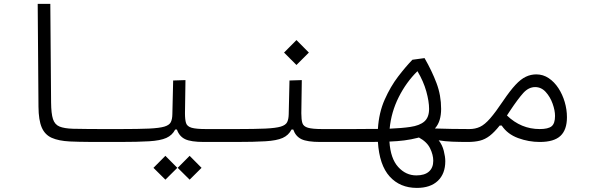

<svg xmlns="http://www.w3.org/2000/svg" viewBox="-20 -713 2970 967"><path d="M580.1 2Q567.4 2 555.2 2Q542.5 2 530.3 2Q476.6 2 426.8 1.7Q377 1.5 332 -0.5Q275.4 -3.4 240.7 -18.8Q206.1 -34.2 190.2 -71Q174.3 -107.9 173.8 -175.3L169.9 -693.4H233.4L237.3 -197.3Q237.8 -141.1 246.8 -113.3Q255.9 -85.4 279.8 -75.7Q303.7 -65.9 347.7 -64.5Q388.2 -63.5 433.3 -63.2Q478.5 -63 535.2 -63Q547.4 -63 560.1 -63Q572.8 -63 585.9 -63Q606.4 -63 606.4 -33.7Q606.4 2 580.1 2Z M580.1 2 585.9 -63Q677.7 -63 730.5 -65.4Q783.2 -67.9 808.1 -75.4Q833 -83 840.3 -97.9Q847.7 -112.8 848.1 -137.7L852.1 -307.6L914.1 -309.6L911.6 -142.6Q911.6 -110.4 917 -93.3Q922.4 -76.2 945.1 -69.6Q967.8 -63 1018.6 -63H1171.9Q1190.4 -63 1197.8 -56.4Q1205.1 -49.8 1205.1 -33.2Q1205.1 -12.2 1194.3 -5.1Q1183.6 2 1166 2H1007.3Q941.4 2 912.1 -12.2Q882.8 -26.4 871.1 -60.5H862.3Q847.7 -31.7 817.6 -18.3Q787.6 -4.9 731.2 -1.5Q674.8 2 580.1 2ZM813 191.9 752.9 132.3 813 71.8 873 132.3ZM935.1 191.9 875 132.3 935.1 71.8 995.1 132.3Z M1166 2 1171.9 -63Q1263.7 -63 1316.4 -65.4Q1369.1 -67.9 1394 -75.4Q1418.9 -83 1426.3 -97.9Q1433.6 -112.8 1434.1 -137.7L1438 -307.6L1500 -309.6L1497.6 -142.6Q1497.6 -110.4 1502.9 -93.3Q1508.3 -76.2 1531 -69.6Q1553.7 -63 1604.5 -63H1757.8Q1776.4 -63 1783.7 -56.4Q1791 -49.8 1791 -33.2Q1791 -12.2 1780.3 -5.1Q1769.5 2 1752 2H1593.3Q1527.3 2 1498 -12.2Q1468.8 -26.4 1457 -60.5H1448.2Q1433.6 -31.7 1403.6 -18.3Q1373.5 -4.9 1317.1 -1.5Q1260.7 2 1166 2ZM1473.1 -385.7 1410.6 -448.2 1473.1 -511.2 1535.6 -448.2Z M2079.6 233.4Q1994.6 233.4 1942.6 176Q1890.6 118.7 1883.3 1.5Q1860.8 2 1835.4 2Q1809.6 2 1780.3 2Q1773.4 2 1766.6 2Q1759.3 2 1752 2Q1736.8 2 1731.2 -5.4Q1725.6 -12.7 1725.6 -33.7Q1725.6 -52.2 1734.1 -57.6Q1742.7 -63 1757.8 -63Q1794.4 -63 1825.7 -63.5Q1856.9 -63.5 1883.3 -63.5Q1888.2 -145.5 1917.5 -211.4Q1946.8 -277.3 1985.1 -327.4Q2023.4 -377.4 2057.1 -412.1L2118.2 -420.4Q2155.3 -356 2178.5 -294.4Q2201.7 -232.9 2201.7 -164.6Q2201.7 -133.8 2194.3 -109.1Q2187 -84.5 2170.4 -65.9Q2252.9 -63 2343.8 -63Q2368.2 -63 2378.7 -58.1Q2389.2 -53.2 2389.2 -34.2Q2389.2 -10.7 2378.2 -4.4Q2367.2 2 2337.9 2Q2293.9 2 2257.1 0.5Q2220.2 -1 2189.5 -6.3Q2207.5 16.6 2215.1 46.6Q2222.7 76.7 2222.7 98.6Q2222.7 162.1 2185.1 197.8Q2147.5 233.4 2079.6 233.4ZM1942.4 -64.9Q2003.9 -67.4 2046.4 -73.7Q2093.8 -80.6 2117.4 -101.3Q2141.1 -122.1 2141.1 -164.6Q2141.1 -202.1 2127 -252.9Q2112.8 -303.7 2082.5 -354.5Q2026.4 -299.8 1988.3 -224.1Q1950.2 -148.4 1942.4 -64.9ZM2089.8 -20.5Q2087.4 -19.5 2084.5 -19Q2050.8 -10.3 2016.4 -5.9Q1981.9 -1.5 1941.4 0Q1946.8 85.4 1985.4 127.9Q2023.9 170.4 2076.7 170.4Q2118.7 170.4 2140.4 151.1Q2162.1 131.8 2162.1 96.7Q2162.1 66.9 2146.2 34.2Q2130.4 1.5 2089.8 -20.5Z M2335 2Q2321.8 2 2316.9 -5.9Q2312 -13.7 2312 -33.2Q2312 -63 2343.8 -63Q2373.5 -63 2397.5 -74.2Q2421.4 -85.4 2448.5 -116.5Q2475.6 -147.5 2514.6 -205.6Q2549.3 -256.8 2576.2 -285.6Q2603 -314.5 2628.2 -326.4Q2653.3 -338.4 2681.2 -338.4Q2715.3 -338.4 2743.7 -319.3Q2772 -300.3 2792.5 -268.8Q2813 -237.3 2824.2 -199.2Q2835.4 -161.1 2835.4 -122.6Q2835.4 -59.1 2802.7 -28.6Q2770 2 2698.7 2Q2642.6 2 2589.4 -17.6Q2536.1 -37.1 2506.8 -80.6H2496.6Q2469.7 -46.9 2446.5 -29.1Q2423.3 -11.2 2397 -4.6Q2370.6 2 2335 2ZM2533.2 -131.3Q2604.5 -63 2697.8 -63Q2741.2 -63 2758.3 -77.1Q2775.4 -91.3 2775.4 -128.9Q2775.4 -156.7 2763.2 -190.9Q2751 -225.1 2728.5 -249.8Q2706.1 -274.4 2675.3 -274.4Q2642.6 -274.4 2615.7 -244.9Q2588.9 -215.3 2548.3 -154.3Q2540 -142.1 2533.2 -131.3Z"/></svg>

Font: CaskaydiaCove NFP Light
Style: Regular
Weight: 300
Designer: Aaron Bell
Foundry: Saja Typeworks
Version: Version 2111.001; VTT 6.35;Nerd Fonts 3.1.1